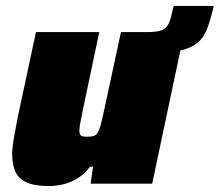

<svg xmlns="http://www.w3.org/2000/svg" viewBox="-20 -618 739 646"><path d="M434 -438 449 -510H475Q507 -510 523 -516Q539 -522 546.5 -536.5Q554 -551 559 -576L564 -598H699L696 -585Q686 -542 673.5 -513.5Q661 -485 637 -468.5Q613 -452 571 -445Q529 -438 460 -438ZM145 8Q97 8 70 -4Q43 -16 32 -40Q21 -64 21 -100Q21 -121 27 -155Q33 -189 40 -225L101 -510H314L260 -254Q255 -230 251 -209Q247 -188 247 -179Q247 -170 249.5 -165.5Q252 -161 257.5 -159.5Q263 -158 271 -158Q285 -158 293.5 -160Q302 -162 307.5 -170Q313 -178 318 -195Q323 -212 329 -241L387 -510H600L492 0H285L293 -57H283Q262 -30 237.5 -16Q213 -2 189 3Q165 8 145 8Z"/></svg>

Font: Saira Thin Black
Style: Italic
Weight: 900
Italic angle: -12°
Version: Version 1.101